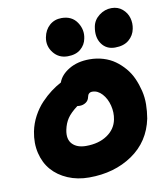

<svg xmlns="http://www.w3.org/2000/svg" viewBox="-92 -989 857 997"><g transform="rotate(-10 337.0 -491.0)"><path d="M546.9 -709Q501 -709 476.3 -744.4Q451.7 -779.8 461.9 -834Q468.3 -868.7 498 -891.4Q527.8 -914.1 563 -914.1Q597.2 -914.1 620.6 -894Q644 -874 651.9 -845.7Q659.7 -817.4 653.8 -789.1Q647.5 -754.9 620.4 -731.9Q593.3 -709 546.9 -709ZM296.9 -707Q250 -707 221.9 -742.7Q193.8 -778.3 202.1 -823.2Q209.5 -862.3 235.6 -885.3Q261.7 -908.2 298.8 -908.2Q353.5 -908.2 380.4 -867.9Q407.2 -827.6 397 -782.2Q391.1 -750.5 365.7 -728.8Q340.3 -707 296.9 -707ZM297.9 -67.9Q236.3 -67.9 185.5 -89.6Q134.8 -111.3 102.3 -148.7Q69.8 -186 57.1 -239.3Q44.4 -292.5 56.2 -353Q64.5 -394.5 84.7 -432.1Q105 -469.7 131.6 -497.6Q158.2 -525.4 184.6 -545.2Q210.9 -564.9 237.8 -579.1Q251.5 -618.2 296.4 -645Q341.3 -671.9 404.8 -671.9Q442.9 -671.9 477.3 -661.4Q511.7 -650.9 538.3 -631.8Q564.9 -612.8 587.2 -586.7Q609.4 -560.5 623.3 -529.3Q637.2 -498 645.8 -462.9Q654.3 -427.7 653.8 -390.9Q653.3 -354 647 -316.9Q622.6 -198.7 526.6 -133.3Q430.7 -67.9 297.9 -67.9ZM223.1 -332Q213.4 -283.7 238 -257.8Q262.7 -231.9 310.1 -231.9Q377 -231.9 421.6 -262Q466.3 -292 476.1 -341.8Q483.4 -377.9 473.9 -415.8Q464.4 -453.6 441.4 -478.8Q418.5 -503.9 390.1 -503.9Q368.2 -503.9 363.8 -480Q360.4 -462.4 345.9 -452.6Q331.5 -442.9 313 -442.9Q304.7 -442.9 300.8 -443.8Q263.2 -415.5 246.6 -390.6Q230 -365.7 223.1 -332Z"/></g></svg>

Font: Shantell Sans Irregular Bouncy
Style: Italic
Weight: 800
Italic angle: -11.31°
Designer: Stephen Nixon, Anya Danilova, Shantell Martin
Foundry: Arrow Type
Version: Version 1.006;[9816181b4]